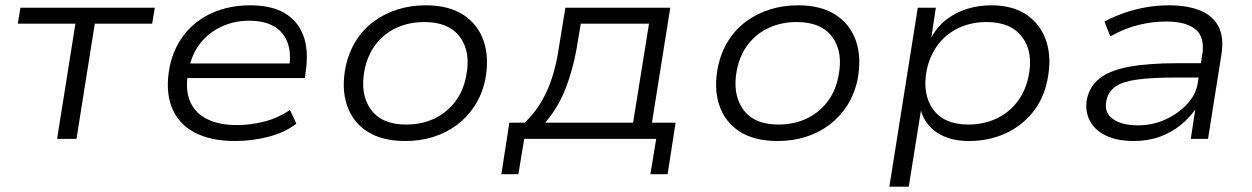

<svg xmlns="http://www.w3.org/2000/svg" viewBox="-20 -523 4716 723"><path d="M195 0 264 -434H47L57 -494H563L553 -434H337L268 0Z M866 8Q772 8 711 -25Q650 -58 626 -121Q602 -184 619 -272Q634 -343 675.5 -395Q717 -447 780.5 -475Q844 -503 923 -503Q1002 -503 1052 -473.5Q1102 -444 1122.5 -388.5Q1143 -333 1131 -252L1128 -229H664L673 -284H1095L1068 -261Q1078 -323 1062.5 -363.5Q1047 -404 1010.5 -424.5Q974 -445 918 -445Q862 -445 813.5 -422.5Q765 -400 733 -358.5Q701 -317 690 -258L688 -247Q677 -184 696 -140.5Q715 -97 760 -74.5Q805 -52 872 -52Q921 -52 972.5 -64.5Q1024 -77 1072 -109L1096 -57Q1051 -23 989 -7.5Q927 8 866 8Z M1506 8Q1419 8 1363.5 -27.5Q1308 -63 1286.5 -127Q1265 -191 1282 -274Q1294 -328 1321 -370.5Q1348 -413 1388 -442.5Q1428 -472 1477.5 -487.5Q1527 -503 1583 -503Q1670 -503 1725 -467Q1780 -431 1801.5 -368Q1823 -305 1807 -222Q1795 -167 1767.5 -124.5Q1740 -82 1700.5 -52.5Q1661 -23 1612 -7.5Q1563 8 1506 8ZM1509 -54Q1567 -54 1613.5 -75.5Q1660 -97 1692 -137.5Q1724 -178 1735 -235Q1754 -326 1712.5 -383Q1671 -440 1578 -440Q1522 -440 1475 -419Q1428 -398 1396.5 -358Q1365 -318 1353 -261Q1335 -169 1376 -111.5Q1417 -54 1509 -54Z M1868 133 1898 -61H1956Q1993 -97 2018 -139Q2043 -181 2059.5 -232.5Q2076 -284 2085 -347L2109 -494H2504L2435 -61H2524L2494 133H2429L2451 0H1954L1932 133ZM2033 -61H2364L2424 -434H2167L2151 -338Q2136 -256 2108.5 -186.5Q2081 -117 2033 -61Z M2908 8Q2821 8 2765.5 -27.5Q2710 -63 2688.5 -127Q2667 -191 2684 -274Q2696 -328 2723 -370.5Q2750 -413 2790 -442.5Q2830 -472 2879.5 -487.5Q2929 -503 2985 -503Q3072 -503 3127 -467Q3182 -431 3203.5 -368Q3225 -305 3209 -222Q3197 -167 3169.5 -124.5Q3142 -82 3102.5 -52.5Q3063 -23 3014 -7.5Q2965 8 2908 8ZM2911 -54Q2969 -54 3015.5 -75.5Q3062 -97 3094 -137.5Q3126 -178 3137 -235Q3156 -326 3114.5 -383Q3073 -440 2980 -440Q2924 -440 2877 -419Q2830 -398 2798.5 -358Q2767 -318 2755 -261Q2737 -169 2778 -111.5Q2819 -54 2911 -54Z M3329 180 3436 -494H3504L3487 -381Q3509 -423 3544.5 -450Q3580 -477 3623 -490Q3666 -503 3713 -503Q3794 -503 3846.5 -467Q3899 -431 3920 -367.5Q3941 -304 3924 -221Q3909 -148 3866.5 -97Q3824 -46 3762.5 -19Q3701 8 3628 8Q3556 8 3509 -23.5Q3462 -55 3448 -107L3402 180ZM3626 -54Q3683 -54 3730 -75.5Q3777 -97 3809 -137.5Q3841 -178 3853 -235Q3872 -326 3829.5 -383Q3787 -440 3695 -440Q3639 -440 3592.5 -419Q3546 -398 3514.5 -358Q3483 -318 3470 -261Q3452 -169 3493.5 -111.5Q3535 -54 3626 -54Z M4249 8Q4187 8 4144.5 -12.5Q4102 -33 4083.5 -69Q4065 -105 4073 -150Q4084 -200 4123 -229.5Q4162 -259 4234 -272Q4306 -285 4416 -285H4518L4509 -231H4405Q4317 -231 4262.5 -223.5Q4208 -216 4180.5 -197Q4153 -178 4146 -143Q4137 -100 4170 -75.5Q4203 -51 4265 -51Q4320 -51 4368.5 -73Q4417 -95 4450.5 -131.5Q4484 -168 4490 -209L4507 -316Q4518 -382 4482.5 -412Q4447 -442 4371 -442Q4320 -442 4267 -429Q4214 -416 4161 -386L4139 -442Q4175 -461 4215.5 -475Q4256 -489 4298.5 -496Q4341 -503 4381 -503Q4450 -503 4498 -484Q4546 -465 4568 -424Q4590 -383 4579 -315L4529 0H4464L4481 -111Q4459 -79 4425 -51.5Q4391 -24 4347 -8Q4303 8 4249 8Z"/></svg>

Font: Nunito Sans 7pt SemiExpanded Light
Style: Italic
Weight: 300
Width: 6
Italic angle: -9°
Designer: Vernon Adams
Foundry: Vernon Adams
Version: Version 3.101;gftools[0.9.27]